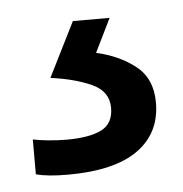

<svg xmlns="http://www.w3.org/2000/svg" viewBox="-32 -31 288 302"><g transform="rotate(-5 112.5 120.0)"><path d="M212 139Q212 187 175 213.5Q138 240 64 240Q32 240 14 235V180Q23 182 38 183.5Q53 185 67 185Q103 185 122 175.5Q141 166 141 141Q141 115 114.5 103Q88 91 50 86L93 0H151L125 53Q161 61 186.5 81Q212 101 212 139Z"/></g></svg>

Font: Noto Sans Old South Arabian
Style: Regular
Weight: 400
Designer: Monotype Design Team
Foundry: Monotype Imaging Inc.
Version: Version 2.001; ttfautohint (v1.8.4.7-5d5b)